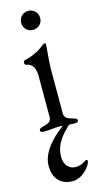

<svg xmlns="http://www.w3.org/2000/svg" viewBox="-137 -658 520 986"><g transform="rotate(-15 122.5 -165.0)"><path d="M124 -516C153 -516 175 -538 175 -566C175 -595 153 -617 124 -617C96 -617 74 -595 74 -566C74 -538 96 -516 124 -516ZM176 2C184 2 193 3 206 3C219 3 226 0 226 -8C226 -18 214 -21 203 -24C176 -31 160 -39 160 -62V-294C160 -339 169 -413 169 -429C169 -432 167 -434 163 -434C159 -434 154 -431 149 -427C132 -413 97 -389 44 -377C38 -376 35 -372 35 -365C35 -357 38 -353 45 -352C79 -347 90 -315 90 -279V-62C90 -38 75 -31 47 -24C36 -21 24 -18 24 -8C24 0 32 3 44 3C83 3 90 -2 125 -2C132 -2 138 -2 144 -1C102 29 20 99 20 179C20 253 63 287 121 287C177 287 221 226 221 207C221 201 217 200 213 200C208 200 189 221 154 221C120 221 94 196 94 152C94 84 136 40 176 2Z"/></g></svg>

Font: EB Garamond
Style: Regular
Weight: 400
Designer: Georg Duffner and Octavio Pardo
Foundry: Georg Duffner
Version: Version 1.000;PS 001.000;hotconv 1.0.88;makeotf.lib2.5.64775